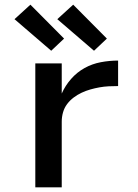

<svg xmlns="http://www.w3.org/2000/svg" viewBox="-20 -801 590 821"><path d="M131 0V-530H244V-401Q259 -435 284 -463.5Q309 -492 341.5 -510Q374 -528 411 -535Q448 -542 485 -542V-433Q465 -433 445 -432Q425 -431 405.5 -427.5Q386 -424 366.5 -418.5Q347 -413 329 -404.5Q311 -396 295 -384Q279 -372 267 -356Q255 -340 249.5 -320.5Q244 -301 244 -281V0ZM382 -584 225 -719 293 -781 437 -636ZM199 -584 42 -719 110 -781 254 -636Z"/></svg>

Font: Lode
Style: Bold
Weight: 700
Monospace: yes
Designer: Belleve Invis
Foundry: Belleve Invis
Version: Version 29.2.0; ttfautohint (v1.8.3)